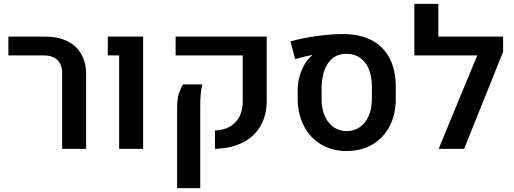

<svg xmlns="http://www.w3.org/2000/svg" viewBox="-20 -770 2657 993"><path d="M301.3 -393.6Q301.3 -436 276.9 -459.7Q252.4 -483.4 208 -483.4H23.4V-580.6H214.8Q280.3 -580.6 327.6 -557.4Q375 -534.2 400.1 -490.5Q425.3 -446.8 425.3 -386.2V0H301.3Z M596.2 -483.4H537.6V-580.6H720.2V0H596.2Z M1091.8 -95.2Q1158.7 -97.7 1197 -137Q1235.4 -176.3 1235.4 -247.6V-483.4H888.2V-580.6H1359.4V-250Q1359.4 -173.3 1326.9 -117.7Q1294.4 -62 1234.1 -32.2Q1173.8 -2.4 1091.8 0ZM896 -210Q896 -257.8 904.5 -284.4Q913.1 -311 926.3 -333.5H1026.4Q1015.6 -293.5 1015.6 -221.2V203.1H896Z M1519.5 -258.3V-304.7Q1519 -336.9 1528.3 -371.1Q1537.6 -405.3 1553.5 -433.8Q1569.3 -462.4 1587.9 -478Q1591.3 -481 1594.7 -483.4L1593.8 -485.4Q1578.6 -482.9 1553.2 -476.8Q1527.8 -470.7 1506.3 -464.4L1482.4 -555.7Q1540.5 -572.8 1615.7 -583.3Q1690.9 -593.8 1755.4 -593.8Q1840.8 -593.8 1901.9 -562Q1962.9 -530.3 1994.9 -469Q2026.9 -407.7 2026.9 -321.3V-258.3Q2026.9 -178.2 1995.1 -117.2Q1963.4 -56.2 1905.8 -22.5Q1848.1 11.2 1772.9 11.2Q1698.7 11.2 1641.6 -22.5Q1584.5 -56.2 1552.5 -117.2Q1520.5 -178.2 1519.5 -258.3ZM1903.3 -257.8V-319.3Q1903.3 -400.9 1868.2 -446.3Q1833 -491.7 1770 -491.7Q1711.4 -491.7 1677.7 -444.6Q1644 -397.5 1643.1 -312.5V-257.8Q1643.1 -208.5 1659.4 -170.9Q1675.8 -133.3 1705.1 -112.5Q1734.4 -91.8 1772.9 -91.8Q1811.5 -91.8 1841.1 -112.5Q1870.6 -133.3 1887 -170.9Q1903.3 -208.5 1903.3 -257.8Z M2582 -502 2380.4 0H2248.5L2448.2 -483.4H2123V-750H2247.1V-580.6H2582Z"/></svg>

Font: Heebo Medium
Style: Regular
Weight: 500
Designer: Oded Ezer
Foundry: Meir Sadan
Version: Version 2.001; ttfautohint (v1.5.14-ce02) -l 8 -r 50 -G 200 